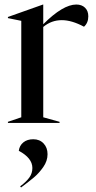

<svg xmlns="http://www.w3.org/2000/svg" viewBox="-20 -543 422 848"><path d="M15 -5 74 -25V-451L15 -463V-468L170 -523H171V-436Q258 -523 317 -523Q341 -523 355.5 -509Q370 -495 370 -471Q370 -442 351 -425Q297 -454 253 -454Q207 -454 171 -424V-25L243 -5V0H15ZM69 280Q97 259 110 240.5Q123 222 123 199Q123 155 63 123Q66 100 83 86Q100 72 127 72Q155 72 172.5 90.5Q190 109 190 138Q190 168 171 195Q152 222 130 240.5Q108 259 73 285Z"/></svg>

Font: Nyght Serif
Style: Regular
Weight: 400
Designer: Maksym Kobuzan
Version: Version 0.410